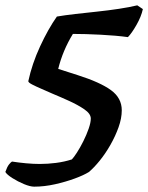

<svg xmlns="http://www.w3.org/2000/svg" viewBox="-73 -594 555 719"><path d="M55 105Q40 105 17 95.5Q-6 86 -26.5 73Q-47 60 -53 50Q-46 30 -39 21.5Q-32 13 -28 11Q-2 15 25 17.5Q52 20 76 20Q106 20 137 16Q168 12 196 3Q203 -4 215 -22.5Q227 -41 239 -65Q251 -89 259 -112Q267 -135 267 -150Q267 -168 243 -184.5Q219 -201 186 -216Q153 -231 124 -243Q104 -252 83 -261Q62 -270 47.5 -277.5Q33 -285 33 -290Q47 -355 77 -420Q107 -485 140 -532Q169 -537 208.5 -541.5Q248 -546 290.5 -550.5Q333 -555 372.5 -561Q412 -567 441 -574L462 -560Q456 -532 438 -500.5Q420 -469 406 -455Q362 -461 304 -464Q246 -467 200 -467Q162 -405 145 -336L217 -313Q302 -286 342.5 -256.5Q383 -227 383 -181Q383 -151 371 -117.5Q359 -84 340.5 -51.5Q322 -19 300.5 7.5Q279 34 260 50Q241 62 207 74.5Q173 87 133 96Q93 105 55 105Z"/></svg>

Font: Texturina
Style: Bold Italic
Weight: 700
Italic angle: -11°
Designer: Guillermo Torres Carreño
Foundry: Omnibus-Type
Version: Version 1.002; ttfautohint (v1.8.3)